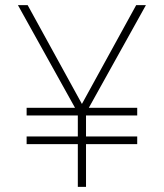

<svg xmlns="http://www.w3.org/2000/svg" viewBox="-20 -730 640 750"><path d="M84 -167V-197H284V-279H84V-309H273L50 -710H88L300 -324L512 -710H550L327 -309H516V-279H316V-197H516V-167H316V0H284V-167Z"/></svg>

Font: Geist Mono Thin
Style: Regular
Weight: 100
Monospace: yes
Designer: Basement.studio, Andrés Briganti, Mateo Zaragoza
Foundry: Basement.studio, Vercel, Andrés Briganti, Guido Ferreyra, Mateo Zaragoza
Version: Version 1.500; ttfautohint (v1.8.4.7-5d5b)